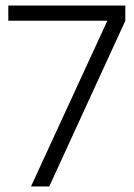

<svg xmlns="http://www.w3.org/2000/svg" viewBox="-20 -674 483 694"><path d="M10 -599V-654H433V-599L158 0H92L368 -599Z"/></svg>

Font: Hind Kochi Light
Style: Regular
Weight: 300
Designer: Dhruvi Tolia
Foundry: Indian Type Foundry
Version: Version 0.702;PS 1.0;hotconv 1.0.81;makeotf.lib2.5.63406